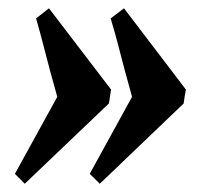

<svg xmlns="http://www.w3.org/2000/svg" viewBox="-20 -443 498 465"><path d="M249 -226.1Q247.1 -216.3 246.3 -209.2Q245.6 -202.1 243.7 -192.4L40 2L16.1 -22L118.7 -208.5Q107.9 -246.6 100.3 -275.1Q92.8 -303.7 85.4 -332.3Q78.1 -360.8 67.4 -398.4L98.6 -422.9ZM430.2 -226.1Q428.2 -216.3 427.2 -209.2Q426.3 -202.1 424.8 -192.4L221.7 2L197.3 -22L299.8 -208.5Q289.1 -246.6 281.5 -275.1Q273.9 -303.7 266.6 -332.3Q259.3 -360.8 248 -398.4L280.3 -422.9Z"/></svg>

Font: Dai Banna SIL
Style: Bold Italic
Weight: 700
Italic angle: -11°
Designer: Victor Gaultney
Foundry: SIL International
Version: Version 4.000